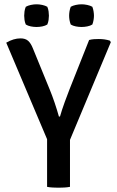

<svg xmlns="http://www.w3.org/2000/svg" viewBox="-20 -869 543 893"><path d="M394.5 -683Q405.5 -686 417 -686.8Q428.5 -687.5 439.5 -687.5Q468 -687.5 491 -680L495.5 -673L305.5 -218.5V0Q293 2.5 278.8 3.2Q264.5 4 252 4Q240.5 4 225.5 3.2Q210.5 2.5 199 0V-221.5L9 -670.5Q43 -690.5 75.5 -690.5Q98 -690.5 110.8 -679.2Q123.5 -668 133 -644L211.5 -452Q222.5 -425.5 234 -391.5Q245.5 -357.5 254 -327H259Q267.5 -357 281.2 -394.8Q295 -432.5 303.5 -454ZM359.5 -743.5Q346.5 -743.5 332.5 -746.2Q318.5 -749 309 -755Q305 -765.5 303.2 -776.2Q301.5 -787 301.5 -796Q301.5 -805 303.2 -816Q305 -827 309 -837.5Q318.5 -843 332.5 -846Q346.5 -849 359.5 -849Q372 -849 386 -846Q400 -843 409.5 -837.5Q413.5 -827 415.2 -816Q417 -805 417 -796Q417 -787 415.2 -776.2Q413.5 -765.5 409.5 -755Q400 -749 386 -746.2Q372 -743.5 359.5 -743.5ZM150 -743.5Q137 -743.5 123.2 -746.2Q109.5 -749 100 -755Q95.5 -765.5 94 -776.2Q92.5 -787 92.5 -796Q92.5 -805 94 -816Q95.5 -827 100 -837.5Q109.5 -843 123.2 -846Q137 -849 150 -849Q163 -849 176.8 -846Q190.5 -843 200 -837.5Q204.5 -827 206 -816Q207.5 -805 207.5 -796Q207.5 -787 206 -776.2Q204.5 -765.5 200 -755Q190.5 -749 176.8 -746.2Q163 -743.5 150 -743.5Z"/></svg>

Font: Signika SC
Style: Regular
Weight: 400
Designer: Anna Giedryś
Foundry: Anna Giedryś
Version: Version 2.000; ttfautohint (v1.8.3) -l 8 -r 50 -G 200 -x 9 -